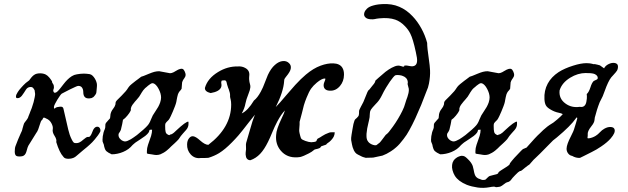

<svg xmlns="http://www.w3.org/2000/svg" viewBox="-20 -754 3073 940"><path d="M436.5 -278.3Q438.5 -279.3 443.8 -286.1Q449.2 -292.5 451.2 -298.3Q451.7 -299.8 452.1 -304.4Q452.6 -309.1 453.1 -314.9Q453.6 -320.8 454.1 -325.9Q454.6 -331.1 454.6 -333.5Q454.6 -333.5 454.6 -339.4Q454.6 -344.7 451.9 -353Q449.2 -361.3 444.3 -369.4Q439.5 -377.4 433.1 -383.5Q426.8 -389.6 418.9 -391.1Q412.1 -392.1 405 -392.8Q397.9 -393.6 391.1 -393.6Q381.3 -393.6 373 -392.6Q364.7 -391.6 356 -390.1Q342.8 -388.2 331.3 -380.9Q319.8 -373.5 309.8 -363.5Q299.8 -353.5 291.3 -342.3Q282.7 -331.1 275.1 -321.5Q267.6 -312 261 -305.9Q254.4 -299.8 248.5 -299.8Q244.6 -299.8 242.7 -303.7Q240.7 -307.6 240.7 -311.5Q240.7 -313 241 -314.9Q241.2 -316.9 242.7 -316.9Q242.7 -317.4 243.2 -321.3Q244.1 -326.7 244.1 -327.1Q244.1 -327.1 242.7 -337.9L235.4 -350.1L234.4 -356.4Q227.5 -367.2 221.7 -374Q212.9 -384.3 204.6 -388.7Q192.4 -395 176.8 -395Q167 -395 159.7 -393.1Q151.9 -391.1 145.5 -386.2Q140.1 -382.3 133.8 -375Q128.9 -369.1 122.6 -360.4Q116.2 -356.4 106 -347.7Q94.2 -336.9 84.5 -325.7Q73.2 -313.5 66.9 -303.2Q58.1 -290 58.1 -281.2Q58.1 -277.8 59.1 -275.9Q60.5 -273.4 66.4 -273.4Q77.1 -273.4 86.9 -285.2Q91.3 -290.5 97.2 -299.8Q106.9 -314.9 107.9 -316.4Q115.7 -328.1 130.4 -328.1Q138.2 -328.1 143.1 -322.3Q145.5 -319.3 149.4 -312.5Q149.4 -312.5 151.9 -294.4Q152.3 -290.5 149.9 -277.8Q147.9 -265.6 144.5 -253.9Q142.1 -244.6 136.2 -227.5Q134.8 -223.6 134.3 -222.2Q131.3 -213.9 128.9 -209Q126.5 -203.6 125.5 -199.7Q124 -195.8 119.6 -185.1Q117.7 -180.2 117.2 -178.2Q117.2 -177.7 116.7 -176.8Q116.2 -174.8 112.8 -170.4Q109.9 -167 107.9 -163.6Q105 -159.2 102.5 -156.7Q97.7 -151.9 95.2 -142.1Q94.2 -138.2 93.8 -137.2Q93.3 -136.2 92.3 -131.8Q91.3 -128.9 90.3 -125Q89.4 -120.6 88.4 -117.2Q87.4 -113.3 86.9 -112.8Q86.4 -111.8 81.5 -101.1Q69.8 -74.7 68.4 -70.8Q61.5 -52.2 56.2 -39.6Q52.2 -30.3 52.2 -11.7Q52.2 4.4 60.1 9.3Q64.9 12.2 76.2 12.2Q88.9 12.2 96.2 7.8Q102.1 4.4 106 -3.4Q108.9 -9.3 111.8 -20.5Q114.3 -31.2 118.7 -40.5Q121.1 -45.4 157.2 -102.5Q160.6 -107.9 162.6 -110.8Q166.5 -116.7 173.3 -139.2Q180.7 -164.1 184.6 -165.5Q186 -166 188 -169.4Q189.5 -171.9 189.5 -172.9Q191.9 -176.8 191.9 -176.8Q192.4 -177.2 194.3 -178.2Q196.3 -178.7 201.2 -176.3Q203.6 -174.8 206.1 -173.8Q223.6 -167 232.4 -149.4Q240.7 -133.3 238.3 -121.1Q235.4 -106.9 247.1 -88.9Q258.8 -70.8 255.4 -58.6Q271 -7.3 290 13.2Q296.4 23.9 316.4 23.4Q340.8 22.9 355.5 8.3Q361.8 2 385.3 -17.1Q410.2 -37.1 419.4 -45.9Q431.6 -56.6 443.8 -71.3Q462.4 -92.8 471.2 -110.4Q473.1 -119.6 468.3 -127Q462.9 -135.3 452.6 -133.3Q443.4 -131.3 436.5 -118.7Q433.6 -112.8 431.2 -106Q424.8 -88.4 416.5 -83.5Q409.2 -83.5 409.2 -83.5Q403.3 -83.5 389.2 -71.3Q377 -60.5 369.6 -57.1Q359.9 -52.2 347.2 -53.7Q343.3 -54.2 341.8 -55.2Q341.3 -55.7 335.9 -62.5Q334.5 -64.5 330.6 -72.3Q320.3 -92.8 314 -120.1Q302.2 -170.9 290.5 -222.2Q288.1 -233.9 272 -231.4L259.8 -229.5Q254.4 -229 247.1 -222.2Q244.6 -223.1 244.4 -225.1Q244.1 -227.1 244.1 -228Q244.1 -228 244.1 -230.5Q244.1 -234.9 249 -244.9Q253.9 -254.9 260.5 -265.6Q267.1 -276.4 273.2 -284.9Q279.3 -293.5 282.2 -295.4Q286.1 -297.9 298.1 -303.7Q310.1 -309.6 322.8 -316.4Q328.6 -319.8 347.7 -328.1Q358.9 -333.5 363.3 -333.5Q376 -333.5 381.8 -324.7Q387.7 -315.9 387.7 -303.2Q387.7 -264.6 428.2 -273.9Q428.2 -273.9 436.5 -278.3Z M699.2 -3.4V-15.1Q699.2 -28.3 704.6 -44.9Q707 -53.7 711.4 -64.5Q716.8 -78.6 719.7 -88.4Q724.6 -105 724.6 -119.1Q717.3 -119.1 714.8 -118.7Q712.4 -118.2 711.4 -116.2Q710.9 -114.7 710.9 -113.3Q710 -108.9 707 -104.5Q702.1 -97.2 690.9 -88.4Q683.6 -82.5 670.4 -74.2Q662.1 -68.4 655.8 -64.5Q641.6 -55.7 636.7 -50.8L628.9 -43.9Q620.1 -33.2 608.4 -24.4Q596.7 -16.1 583 -10.3Q569.3 -4.4 554.7 -1.5Q540.5 1.5 526.9 1.5Q508.3 -6.8 500.5 -14.2Q495.6 -19 493.2 -26.4Q491.2 -31.2 490.2 -36.1Q488.8 -46.9 485.4 -53.2Q481.4 -60.1 481.9 -68.8Q481.9 -69.3 481.9 -69.8Q482.4 -79.1 482.9 -84Q483.4 -87.9 483.4 -88.9Q483.9 -90.3 484.4 -92.3Q485.4 -99.1 486.8 -105Q488.3 -109.4 489.7 -113.8Q492.2 -119.6 493.2 -122.1Q496.1 -129.4 495.6 -137.7Q495.1 -147 498.5 -151.9Q500 -154.3 504.9 -159.2Q505.9 -160.6 507.3 -162.1Q512.7 -168 516.6 -172.4Q518.1 -174.3 518.6 -174.8Q519.5 -175.8 519.5 -180.2Q519.5 -183.1 520.5 -189.5Q521 -192.9 521 -194.8Q522 -200.7 522.9 -201.7L525.4 -208Q528.3 -214.4 533.7 -221.2Q542 -231.4 544.9 -241.7Q545.9 -246.6 545.9 -250Q545.9 -256.3 552.2 -262.7Q553.7 -264.2 553.7 -264.2Q567.4 -277.8 575.7 -286.1Q582 -293 588.9 -300.3Q594.7 -306.6 595.7 -307.6Q597.7 -309.6 602.1 -315.9Q602.1 -315.9 602.1 -315.9Q606.4 -322.3 607.9 -324.7Q610.4 -328.1 612.3 -330.6Q615.7 -335 625 -342.8Q632.3 -349.1 644 -357.9Q649.9 -362.3 655.3 -366.2Q666 -374 671.4 -378.4Q682.1 -381.3 697.8 -388.2Q703.6 -390.6 708.5 -392.6Q725.1 -399.4 735.8 -402.3Q747.6 -405.3 759.3 -405.3L812.5 -395.5Q820.3 -395.5 830.1 -400.4Q834 -402.3 839.4 -405.8Q847.7 -410.6 852.5 -413.1Q862.3 -417.5 869.1 -417.5Q875 -417.5 878.9 -413.1Q881.3 -410.6 883.8 -405.3Q885.7 -401.4 887.2 -396.5Q888.7 -392.1 888.7 -387.7Q888.7 -382.8 886.7 -378.4Q885.3 -375 881.8 -370.1Q879.9 -367.7 878.9 -366.2Q874 -358.9 871.6 -350.6L869.1 -319.3Q869.1 -318.4 866.7 -315.9Q866.2 -314.9 864.7 -313Q862.3 -310.5 860.8 -308.6Q859.4 -307.1 857.9 -305.2Q854 -299.8 851.1 -292Q849.1 -286.6 847.7 -278.8Q846.2 -272.9 845.2 -266.1Q844.2 -259.3 843.3 -255.4Q841.8 -247.6 836.4 -233.4Q832.5 -222.7 826.2 -208Q820.8 -195.3 816.4 -186Q810.1 -172.4 805.7 -167Q804.2 -165.5 801.3 -162.6Q797.4 -159.2 795.4 -156.7Q792 -153.3 790.5 -150.4Q788.6 -146.5 788.6 -138.7Q788.6 -138.7 788.6 -138.7Q788.6 -127 789.1 -120.1Q789.6 -114.3 790.5 -110.4Q791.5 -104.5 793.5 -102.1Q794.9 -99.6 798.3 -97.2Q804.7 -92.3 810.1 -92.3L812.5 -95.2Q820.3 -95.2 831.5 -104.5Q836.9 -108.9 845.7 -117.7Q857.4 -128.4 864.7 -134.8Q883.3 -150.9 895 -156.7Q901.4 -159.7 902.3 -157.7Q902.8 -157.2 902.8 -156.2V-147Q902.8 -135.7 896.5 -125Q892.6 -118.7 882.3 -107.9Q877.9 -103 875 -99.6Q863.3 -86.4 859.9 -80.1Q856.4 -73.2 845.7 -63Q841.8 -59.1 835 -52.7Q825.2 -43.9 817.9 -37.1Q810.5 -29.8 808.6 -27.8Q802.7 -22 796.4 -17.1Q788.6 -10.7 780.8 -6.3Q772.5 -1.5 765.1 1.5Q755.4 4.9 745.6 4.9Q737.8 4.9 724.1 2Q713.4 0 703.6 -1ZM560.1 -92.8Q560.1 -86.4 563.5 -80.1Q566.4 -75.2 570.8 -71.3Q575.7 -66.4 582 -64Q587.4 -61.5 592.3 -61.5Q602.1 -61.5 620.6 -72.3Q633.3 -80.1 650.4 -92.8Q666.5 -105.5 681.6 -119.1Q696.3 -132.3 702.1 -139.2Q711.9 -149.9 718.8 -168.5Q722.2 -177.7 728 -189Q734.4 -200.2 741.7 -210.4Q749 -220.7 754.4 -230.5Q760.7 -242.2 764.2 -252.4Q768.6 -266.1 768.6 -276.9Q768.6 -285.6 765.6 -296.9Q762.2 -308.1 756.8 -318.4Q750.5 -330.6 743.7 -337.4Q733.9 -347.2 725.6 -346.7Q720.7 -346.2 714.8 -341.8Q711.4 -339.8 704.1 -334Q701.7 -331.5 698.7 -329.1Q692.9 -324.2 690.4 -322.3Q685.5 -317.9 681.2 -312Q677.7 -307.6 673.3 -300.3Q671.4 -296.9 669.9 -294.4Q665 -285.6 661.1 -280.3Q656.7 -273.9 648.9 -265.6Q644.5 -260.7 640.6 -256.3Q632.3 -246.6 628.4 -240.7Q622.1 -231.4 620.6 -223.1V-214.4Q617.7 -207.5 612.8 -200.2Q608.9 -194.3 603.5 -188Q598.1 -181.6 592.8 -176.3Q586.9 -170.9 582 -167.5Q581.5 -164.6 580.6 -159.2Q579.1 -151.4 578.1 -145.5Q576.2 -136.7 573.7 -127Q573.2 -124.5 572.8 -122.6Q571.8 -117.2 568.8 -112.3Q567.9 -110.4 566.4 -107.9Q563.5 -104 562 -101.6Q560.1 -97.2 560.1 -92.8Z M1503.9 -57.6Q1510.7 -57.6 1518.6 -59.1Q1526.9 -60.5 1529.3 -63.5Q1529.8 -64.5 1529.8 -65.4Q1529.8 -67.4 1531.2 -69.3Q1533.2 -71.8 1533.7 -73.2Q1534.2 -75.2 1540 -77.6Q1546.4 -80.6 1557.1 -87.9Q1572.3 -97.7 1587.4 -103Q1592.3 -104.5 1592.8 -105Q1594.2 -106.4 1604.5 -106.4H1618.7Q1618.7 -96.2 1614.7 -86.9Q1611.8 -80.6 1606.4 -73.7Q1601.1 -66.9 1593.3 -60.1Q1587.4 -55.2 1580.6 -50.8L1576.7 -45.9L1553.7 -38.1Q1553.2 -38.1 1553.2 -38.1Q1550.3 -35.2 1548.8 -32.7Q1547.9 -30.3 1545.9 -29.8Q1544.4 -29.8 1543.9 -28.8Q1543 -27.8 1540 -27.3Q1538.1 -26.9 1536.1 -25.9Q1533.2 -24.9 1530.8 -24.4Q1528.8 -23.9 1527.3 -23.9Q1518.6 -22.5 1513.2 -16.6Q1508.3 -11.7 1492.7 -3.4Q1489.3 -1.5 1486.8 -0.5Q1477.1 4.9 1468.3 8.3Q1456.5 13.2 1450.2 14.6Q1444.3 15.6 1437.5 16.1Q1384.8 20 1354 -17.1Q1327.6 -48.8 1332 -93.8Q1332.5 -119.6 1358.9 -174.8Q1371.6 -200.7 1375 -213.4Q1356.4 -194.8 1336.9 -157.7Q1324.7 -134.8 1312.5 -105Q1301.3 -77.6 1292.5 -60.1Q1273.9 -22 1253.4 -0.5Q1232.9 21 1206.1 30.3Q1195.8 30.8 1189 22.9Q1183.6 16.6 1182.6 2.9Q1182.1 -4.4 1184.1 -19.5Q1184.6 -22 1184.6 -22.9Q1185.1 -26.9 1184.1 -46.4Q1184.1 -50.3 1185.1 -54.2Q1186 -56.6 1189.9 -70.8Q1195.3 -89.4 1199.7 -104.5Q1209.5 -140.1 1216.3 -160.6Q1222.2 -178.7 1228 -192.4Q1216.3 -178.2 1195.8 -151.9Q1165 -111.8 1147.5 -91.3Q1131.3 -72.8 1115.7 -57.1Q1082 -22.5 1052.7 -4.4Q1029.3 9.8 1000.5 18.6Q983.9 20 963.4 19.5Q933.6 23.9 913.6 2Q895 -18.6 896 -47.4Q896.5 -65.9 905.3 -76.7Q914.1 -88.4 925.8 -86.9Q939 -85 959 -66.9Q983.4 -44.9 1000 -44.9Q1111.8 -129.9 1111.8 -242.2Q1111.8 -256.8 1108.9 -268.6Q1108.4 -271 1107.9 -272Q1106.9 -276.4 1106.4 -279.8Q1106 -284.7 1106.4 -288.1Q1106.9 -297.4 1099.6 -317.9Q1097.7 -322.8 1097.2 -323.2Q1090.8 -342.3 1089.8 -348.6Q1089.4 -353 1087.4 -356Q1084.5 -361.3 1079.1 -360.8Q1078.6 -360.8 1067.9 -359.9L1064.5 -358.4L1063 -349.6Q1065.9 -337.4 1063 -328.1Q1055.2 -305.7 1011.2 -298.3Q981.4 -305.7 983.4 -324.2Q996.6 -370.1 1046.9 -400.9Q1093.3 -429.7 1144 -428.7Q1165.5 -430.7 1183.1 -419.9Q1204.1 -407.2 1200.2 -381.3Q1199.7 -377 1199.7 -373Q1199.7 -369.6 1199.7 -366.2Q1200.7 -352.1 1204.1 -341.3Q1206.5 -333.5 1205.6 -326.2Q1204.6 -314 1196.3 -293.9Q1185.1 -266.1 1181.6 -247.1Q1177.7 -224.1 1163.6 -198.7Q1193.4 -212.4 1223.1 -261.7Q1240.7 -275.4 1256.8 -305.2Q1267.6 -324.7 1277.3 -351.6Q1285.2 -373 1291.5 -387.2Q1306.6 -419.4 1325.7 -436Q1345.2 -453.6 1365.2 -455.1Q1382.8 -456.5 1394.5 -445.3Q1405.8 -435.1 1403.8 -419.9Q1402.8 -411.1 1397 -401.4Q1392.6 -393.1 1377.9 -375Q1371.1 -366.2 1371.6 -362.8Q1371.6 -361.3 1371.1 -356.9Q1367.7 -304.7 1330.1 -230Q1348.6 -248.5 1381.3 -287.6Q1408.2 -319.3 1425.3 -337.9Q1453.6 -368.7 1477.5 -388.7Q1514.6 -419.9 1549.8 -432.6Q1583 -444.8 1611.3 -443.8Q1643.1 -442.9 1655.8 -422.9Q1664.6 -409.2 1664.1 -387.7Q1663.6 -355.5 1644.5 -333Q1623 -307.6 1592.8 -310.1Q1577.6 -311 1570.3 -319.3Q1564 -326.7 1564.5 -338.4Q1564.9 -346.2 1569.3 -355.5Q1573.2 -363.8 1572.8 -367.7Q1572.8 -369.6 1570.8 -369.6Q1570.3 -369.6 1569.8 -369.6Q1569.3 -369.6 1569.3 -369.6Q1555.7 -369.6 1531.2 -349.6Q1513.2 -334.5 1502.9 -319.8Q1492.7 -305.2 1481 -275.9Q1473.1 -256.8 1467.8 -238.8Q1464.4 -226.1 1458 -199.7Q1450.2 -168.9 1446.8 -157.7Q1447.3 -144 1445.8 -131.3Q1444.8 -122.1 1444.8 -116.7Q1444.8 -109.4 1446.8 -101.1Q1447.8 -95.2 1449.7 -89.4Q1452.6 -78.6 1454.6 -75.7Q1458.5 -69.8 1475.1 -64Q1491.7 -58.1 1503.9 -57.6Z M2021 -472.2Q2026.9 -433.1 2001.5 -429.7Q1993.7 -428.7 1982.9 -431.2Q1971.7 -434.1 1960 -433.1Q1960 -425.8 1950.2 -428.2Q1950.2 -428.2 1947.8 -429.2Q1944.8 -430.2 1940.4 -431.2Q1938.5 -431.6 1937 -432.1Q1932.1 -433.1 1926.8 -432.6Q1915.5 -431.6 1897.9 -422.4Q1883.8 -415 1867.2 -402.3Q1856 -393.6 1833 -373Q1829.6 -369.6 1817.9 -359.4Q1817.9 -356.9 1815.9 -353Q1814.9 -350.1 1814.5 -349.1Q1814 -347.7 1810.1 -342.8Q1804.7 -336.9 1801.3 -332Q1795.4 -324.2 1788.6 -315.9Q1786.1 -313 1785.2 -313Q1781.2 -312 1767.1 -274.4Q1758.8 -252 1752 -241.2Q1752 -241.2 1752 -241.2Q1751.5 -241.2 1747.8 -233.4Q1744.1 -225.6 1740.7 -219.2Q1739.3 -216.8 1738.3 -212.9Q1738.3 -211.9 1738.3 -211.4Q1738.3 -211.4 1737.8 -207.5Q1737.8 -206.5 1737.8 -206.5Q1737.8 -201.7 1737.8 -199.2Q1737.8 -195.3 1736.8 -191.4Q1736.3 -189.5 1736.3 -189Q1735.8 -185.5 1727.1 -176.8Q1721.2 -171.4 1719.7 -170.4Q1715.3 -167 1710.4 -147Q1708.5 -138.2 1705.6 -121.1Q1702.6 -106 1701.2 -94.7Q1698.2 -76.7 1699.2 -68.4Q1699.7 -66.4 1700.2 -63Q1703.1 -45.4 1706.5 -33.2Q1710 -22.9 1712.9 -17.1Q1717.8 -7.3 1724.6 -2Q1727.5 0.5 1732.4 2.9Q1735.8 4.9 1739.3 6.3Q1745.6 9.3 1751 12.2Q1753.9 13.7 1757.8 15.1Q1759.8 15.6 1760.3 15.6Q1765.1 17.6 1770 18.6L1806.6 17.6L1852.5 7.8Q1872.6 0.5 1893.6 -13.2Q1908.7 -22.9 1919.9 -33.2Q1936 -46.9 1955.6 -73.2Q1964.4 -85 1970.7 -94.2Q1982.4 -112.3 1998.5 -144Q2006.3 -159.7 2013.2 -174.3Q2018.6 -186.5 2030.3 -213.4Q2041 -238.3 2042 -240.2Q2048.3 -254.9 2068.4 -308.1Q2074.2 -323.7 2075.2 -325.2Q2076.7 -328.6 2080.1 -344.7Q2086.9 -380.4 2085.4 -410.6Q2084.5 -431.2 2079.1 -468.3Q2071.3 -519.5 2071.3 -543.9Q2061.5 -581.1 2043 -614.7Q2023.9 -649.4 2000 -674.3Q1970.7 -705.6 1935.1 -720.7Q1898.4 -736.8 1850.6 -733.9Q1840.8 -733.4 1833 -732.4Q1818.4 -730.5 1807.1 -727.1Q1787.1 -721.7 1776.4 -711.4Q1767.1 -702.6 1763.7 -691.9Q1759.3 -677.2 1770 -668Q1777.3 -661.1 1793.5 -659.7Q1807.1 -658.7 1814.9 -660.6Q1822.3 -662.6 1836.4 -664.1Q1883.8 -668.9 1915.5 -657.7Q1940.4 -648.9 1961.4 -627Q1979 -609.4 1988.8 -589.4Q2002 -563.5 2015.6 -500Q2019 -482.4 2021 -472.2ZM1774.9 -78.1Q1773.9 -86.4 1774.4 -99.1Q1775.4 -111.3 1777.8 -125.5Q1779.8 -135.7 1783.7 -152.3Q1785.6 -159.7 1786.1 -162.6Q1788.6 -172.4 1789.6 -180.2Q1789.6 -183.1 1790 -188.5Q1790.5 -195.3 1791 -201.7Q1791.5 -206.1 1792.5 -210Q1794.9 -217.3 1804.2 -228Q1809.1 -233.9 1819.3 -244.6Q1824.2 -250 1826.7 -252.4Q1839.4 -266.1 1850.6 -289.1Q1858.4 -305.7 1870.1 -325.2Q1889.6 -357.4 1904.8 -375.5Q1912.6 -384.8 1916.5 -385.7Q1917 -386.2 1918.9 -386.2Q1925.8 -387.2 1934.6 -386.2Q1944.8 -385.3 1952.6 -381.8Q1961.9 -378.4 1967.8 -372.1Q1974.6 -365.2 1976.1 -355Q1977.1 -350.1 1976.1 -346.7Q1975.1 -343.8 1976.1 -339.8Q1976.1 -339.8 1981.4 -319.3Q1982.4 -310.5 1980 -298.8Q1978.5 -291 1974.6 -279.3Q1971.7 -271 1969.2 -264.6Q1964.8 -252.4 1962.9 -244.6Q1960 -231.9 1949.7 -210.9Q1940.9 -192.9 1928.7 -172.4Q1916.5 -151.9 1903.3 -133.8Q1890.1 -115.2 1883.8 -107.9Q1880.4 -103.5 1877.9 -101.6Q1876.5 -100.1 1874 -98.1Q1871.1 -96.2 1869.1 -94.2Q1867.2 -92.3 1866.7 -91.3Q1866.2 -90.3 1862.1 -85.2Q1857.9 -80.1 1851.6 -71.3Q1848.6 -67.4 1845.2 -63Q1840.8 -57.6 1839.8 -56.6Q1839.4 -56.6 1839.4 -56.2Q1835.4 -52.7 1832.5 -50.8Q1830.1 -48.8 1824.2 -44.4Q1823.7 -44.4 1821.8 -43Q1821.8 -43 1820.8 -43Q1815.4 -42 1807.6 -44.4Q1800.3 -46.4 1793.9 -50.3Q1786.6 -54.7 1782.7 -60.1Q1776.4 -67.4 1774.9 -78.1Z M2307.6 -3.4V-15.1Q2307.6 -28.3 2313 -44.9Q2315.4 -53.7 2319.8 -64.5Q2325.2 -78.6 2328.1 -88.4Q2333 -105 2333 -119.1Q2325.7 -119.1 2323.2 -118.7Q2320.8 -118.2 2319.8 -116.2Q2319.3 -114.7 2319.3 -113.3Q2318.4 -108.9 2315.4 -104.5Q2310.5 -97.2 2299.3 -88.4Q2292 -82.5 2278.8 -74.2Q2270.5 -68.4 2264.2 -64.5Q2250 -55.7 2245.1 -50.8L2237.3 -43.9Q2228.5 -33.2 2216.8 -24.4Q2205.1 -16.1 2191.4 -10.3Q2177.7 -4.4 2163.1 -1.5Q2148.9 1.5 2135.3 1.5Q2116.7 -6.8 2108.9 -14.2Q2104 -19 2101.6 -26.4Q2099.6 -31.2 2098.6 -36.1Q2097.2 -46.9 2093.8 -53.2Q2089.8 -60.1 2090.3 -68.8Q2090.3 -69.3 2090.3 -69.8Q2090.8 -79.1 2091.3 -84Q2091.8 -87.9 2091.8 -88.9Q2092.3 -90.3 2092.8 -92.3Q2093.8 -99.1 2095.2 -105Q2096.7 -109.4 2098.1 -113.8Q2100.6 -119.6 2101.6 -122.1Q2104.5 -129.4 2104 -137.7Q2103.5 -147 2106.9 -151.9Q2108.4 -154.3 2113.3 -159.2Q2114.3 -160.6 2115.7 -162.1Q2121.1 -168 2125 -172.4Q2126.5 -174.3 2127 -174.8Q2127.9 -175.8 2127.9 -180.2Q2127.9 -183.1 2128.9 -189.5Q2129.4 -192.9 2129.4 -194.8Q2130.4 -200.7 2131.3 -201.7L2133.8 -208Q2136.7 -214.4 2142.1 -221.2Q2150.4 -231.4 2153.3 -241.7Q2154.3 -246.6 2154.3 -250Q2154.3 -256.3 2160.6 -262.7Q2162.1 -264.2 2162.1 -264.2Q2175.8 -277.8 2184.1 -286.1Q2190.4 -293 2197.3 -300.3Q2203.1 -306.6 2204.1 -307.6Q2206.1 -309.6 2210.4 -315.9Q2210.4 -315.9 2210.4 -315.9Q2214.8 -322.3 2216.3 -324.7Q2218.8 -328.1 2220.7 -330.6Q2224.1 -335 2233.4 -342.8Q2240.7 -349.1 2252.4 -357.9Q2258.3 -362.3 2263.7 -366.2Q2274.4 -374 2279.8 -378.4Q2290.5 -381.3 2306.2 -388.2Q2312 -390.6 2316.9 -392.6Q2333.5 -399.4 2344.2 -402.3Q2356 -405.3 2367.7 -405.3L2420.9 -395.5Q2428.7 -395.5 2438.5 -400.4Q2442.4 -402.3 2447.8 -405.8Q2456.1 -410.6 2460.9 -413.1Q2470.7 -417.5 2477.5 -417.5Q2483.4 -417.5 2487.3 -413.1Q2489.7 -410.6 2492.2 -405.3Q2494.1 -401.4 2495.6 -396.5Q2497.1 -392.1 2497.1 -387.7Q2497.1 -382.8 2495.1 -378.4Q2493.7 -375 2490.2 -370.1Q2488.3 -367.7 2487.3 -366.2Q2482.4 -358.9 2480 -350.6L2477.5 -319.3Q2477.5 -318.4 2475.1 -315.9Q2474.6 -314.9 2473.1 -313Q2470.7 -310.5 2469.2 -308.6Q2467.8 -307.1 2466.3 -305.2Q2462.4 -299.8 2459.5 -292Q2457.5 -286.6 2456.1 -278.8Q2454.6 -272.9 2453.6 -266.1Q2452.6 -259.3 2451.7 -255.4Q2450.2 -247.6 2444.8 -233.4Q2440.9 -222.7 2434.6 -208Q2429.2 -195.3 2424.8 -186Q2418.5 -172.4 2414.1 -167Q2412.6 -165.5 2409.7 -162.6Q2405.8 -159.2 2403.8 -156.7Q2400.4 -153.3 2398.9 -150.4Q2397 -146.5 2397 -138.7Q2397 -138.7 2397 -138.7Q2397 -127 2397.5 -120.1Q2397.9 -114.3 2398.9 -110.4Q2399.9 -104.5 2401.9 -102.1Q2403.3 -99.6 2406.7 -97.2Q2413.1 -92.3 2418.5 -92.3L2420.9 -95.2Q2428.7 -95.2 2439.9 -104.5Q2445.3 -108.9 2454.1 -117.7Q2465.8 -128.4 2473.1 -134.8Q2491.7 -150.9 2503.4 -156.7Q2509.8 -159.7 2510.7 -157.7Q2511.2 -157.2 2511.2 -156.2V-147Q2511.2 -135.7 2504.9 -125Q2501 -118.7 2490.7 -107.9Q2486.3 -103 2483.4 -99.6Q2471.7 -86.4 2468.3 -80.1Q2464.8 -73.2 2454.1 -63Q2450.2 -59.1 2443.4 -52.7Q2433.6 -43.9 2426.3 -37.1Q2418.9 -29.8 2417 -27.8Q2411.1 -22 2404.8 -17.1Q2397 -10.7 2389.2 -6.3Q2380.9 -1.5 2373.5 1.5Q2363.8 4.9 2354 4.9Q2346.2 4.9 2332.5 2Q2321.8 0 2312 -1ZM2168.5 -92.8Q2168.5 -86.4 2171.9 -80.1Q2174.8 -75.2 2179.2 -71.3Q2184.1 -66.4 2190.4 -64Q2195.8 -61.5 2200.7 -61.5Q2210.4 -61.5 2229 -72.3Q2241.7 -80.1 2258.8 -92.8Q2274.9 -105.5 2290 -119.1Q2304.7 -132.3 2310.5 -139.2Q2320.3 -149.9 2327.1 -168.5Q2330.6 -177.7 2336.4 -189Q2342.8 -200.2 2350.1 -210.4Q2357.4 -220.7 2362.8 -230.5Q2369.1 -242.2 2372.6 -252.4Q2377 -266.1 2377 -276.9Q2377 -285.6 2374 -296.9Q2370.6 -308.1 2365.2 -318.4Q2358.9 -330.6 2352.1 -337.4Q2342.3 -347.2 2334 -346.7Q2329.1 -346.2 2323.2 -341.8Q2319.8 -339.8 2312.5 -334Q2310.1 -331.5 2307.1 -329.1Q2301.3 -324.2 2298.8 -322.3Q2293.9 -317.9 2289.6 -312Q2286.1 -307.6 2281.7 -300.3Q2279.8 -296.9 2278.3 -294.4Q2273.4 -285.6 2269.5 -280.3Q2265.1 -273.9 2257.3 -265.6Q2252.9 -260.7 2249 -256.3Q2240.7 -246.6 2236.8 -240.7Q2230.5 -231.4 2229 -223.1V-214.4Q2226.1 -207.5 2221.2 -200.2Q2217.3 -194.3 2211.9 -188Q2206.5 -181.6 2201.2 -176.3Q2195.3 -170.9 2190.4 -167.5Q2189.9 -164.6 2189 -159.2Q2187.5 -151.4 2186.5 -145.5Q2184.6 -136.7 2182.1 -127Q2181.6 -124.5 2181.2 -122.6Q2180.2 -117.2 2177.2 -112.3Q2176.3 -110.4 2174.8 -107.9Q2171.9 -104 2170.4 -101.6Q2168.5 -97.2 2168.5 -92.8Z M2886.7 -357.4Q2877.4 -348.6 2870.6 -326.2Q2862.8 -302.2 2852.5 -293.5Q2854 -284.2 2853 -271Q2852.1 -261.2 2850.6 -254.9Q2847.7 -240.7 2839.6 -234.6Q2831.5 -228.5 2818.8 -231Q2778.3 -225.1 2748.5 -247.1Q2715.3 -271 2719.7 -311.5Q2731 -348.6 2771.5 -373.5Q2809.1 -396.5 2848.1 -396.5Q2852.1 -396.5 2857.9 -396Q2862.3 -396 2864.3 -396Q2867.2 -396 2872.6 -395.5Q2877.4 -395 2879.9 -394.5Q2883.3 -394 2886.7 -393.1Q2892.1 -391.6 2896 -388.7Q2897 -388.2 2897.9 -387.7Q2902.8 -383.8 2904.8 -379.9Q2905.8 -377.4 2906.2 -375.5Q2907.7 -367.7 2901.9 -364.7ZM2798.8 -173.8Q2801.8 -177.7 2802.2 -178.2Q2803.2 -179.2 2804.7 -178.7Q2807.1 -177.7 2805.7 -171.9Q2804.7 -166.5 2799.8 -151.4Q2793.9 -133.8 2792.5 -127.9Q2788.6 -112.3 2774.9 -86.4Q2754.4 -46.9 2753.9 -26.9Q2753.4 -14.2 2760.7 -3.9Q2768.6 7.3 2781.2 9.3Q2799.3 20 2819.3 19Q2826.2 15.6 2836.4 10.7Q2883.8 -12.7 2899.9 -22Q2910.6 -28.3 2922.9 -36.6Q2954.1 -57.6 2970.2 -76.7Q2982.4 -90.8 2987.3 -102.5Q2992.7 -116.7 2986.3 -125.5Q2981.4 -131.8 2968.8 -132.3Q2954.6 -132.8 2939 -124Q2926.8 -117.2 2917 -106.4Q2907.2 -95.7 2897 -89.4Q2882.3 -80.1 2865.2 -77.1Q2858.4 -76.2 2856.9 -77.6Q2856 -78.1 2856.4 -81.1Q2856.4 -82.5 2856.9 -85.4Q2857.4 -88.4 2857.4 -88.9Q2857.9 -91.3 2857.4 -94.7Q2855 -110.8 2875.5 -136.2Q2889.6 -153.3 2890.6 -166.5Q2891.1 -169.9 2891.1 -170.9Q2890.1 -173.8 2897 -195.8Q2901.9 -211.4 2902.8 -216.3Q2904.3 -222.2 2909.2 -235.4Q2916.5 -256.8 2922.4 -266.1Q2930.2 -278.8 2940.4 -308.1Q2957.5 -356.4 2972.7 -375.5Q2976.6 -379.9 2982.9 -386.7Q2997.1 -401.9 3001 -408.7Q3004.9 -415.5 3005.4 -424.3Q3006.3 -435.1 3001 -440.4Q2996.6 -444.8 2988.8 -445.8Q2975.1 -447.8 2960 -440.4Q2943.8 -432.6 2937.5 -419.4L2917 -434.1Q2915.5 -435.1 2904.3 -437.5Q2895.5 -439.5 2893.1 -439.9Q2891.1 -439.9 2888.2 -439.9Q2884.3 -439.5 2883.3 -440.4Q2882.3 -441.4 2867.7 -443.8Q2859.9 -444.8 2851.6 -444.8Q2824.2 -444.8 2786.1 -432.6Q2743.7 -419.4 2714.8 -400.9Q2679.2 -377.4 2661.6 -344.7Q2643.1 -310.1 2645.5 -268.6Q2646.5 -248.5 2652.8 -237.8Q2658.2 -228 2673.8 -218.8Q2683.1 -212.9 2693.8 -208.5Q2706.1 -203.6 2716.8 -201.7Q2727.5 -199.7 2735.4 -195.3Q2729.5 -187.5 2708.5 -169.4Q2689.5 -152.3 2669.9 -141.6Q2667 -139.6 2659.7 -134.3Q2637.7 -116.7 2623 -101.1Q2605 -85.4 2557.6 -31.2Q2557.1 -30.8 2553.7 -29.8Q2550.3 -28.3 2545.9 -26.4Q2543.5 -25.4 2541 -24.4Q2537.6 -22.5 2536.6 -21Q2534.7 -19 2527.8 -12.2Q2494.1 21.5 2476.6 45.4Q2476.1 52.2 2467.3 57.6Q2467.3 58.1 2462.9 61Q2451.2 68.4 2440.4 75.2Q2431.6 81.1 2429.2 82.5Q2425.8 84.5 2420.9 88.9Q2420.4 96.2 2410.6 99.1Q2410.2 99.1 2400.4 101.6Q2398.4 102.1 2395 103Q2386.7 105 2378.4 107.4Q2377 107.9 2376 108.4Q2375 108.9 2372.6 110.4Q2369.6 112.8 2365.7 116.7Q2364.3 118.2 2363.3 119.1Q2358.9 123.5 2358.4 124Q2356.4 126.5 2348.6 127Q2339.8 127.4 2337.9 126Q2335.9 124.5 2329.1 122.6Q2319.3 120.1 2313.5 114.3Q2309.6 110.8 2307.1 106.4Q2303.7 100.1 2301.3 89.4Q2299.3 81.5 2298.8 76.7Q2297.4 67.9 2294.4 58.6Q2288.6 42 2269.5 23.9Q2261.2 15.6 2255.4 12.2Q2248.5 8.3 2239.7 8.8Q2233.9 9.3 2226.6 12.2Q2218.8 15.1 2211.4 21Q2205.1 25.9 2200.7 32.2Q2194.3 42.5 2193.4 53.7Q2191.9 65.9 2195.3 79.1Q2199.2 94.2 2207 106.9Q2215.8 120.6 2229.5 130.9Q2245.1 142.6 2265.6 150.9Q2288.6 159.7 2318.8 164.1Q2346.7 168 2376.5 162.6Q2400.9 157.7 2405.8 161.6Q2407.7 163.1 2412.1 162.1Q2414.6 161.6 2418 161.6Q2421.4 161.1 2425.3 160.2Q2427.7 160.2 2427.7 160.2Q2437.5 156.2 2447.5 147.7Q2457.5 139.2 2464.4 137.7Q2465.3 137.7 2465.8 137.7Q2469.2 136.7 2472.2 135.3Q2480 130.4 2483.2 125Q2486.3 119.6 2502 103.5Q2511.7 93.8 2516.1 89.8Q2524.9 82.5 2529.3 83Q2530.8 83 2530.8 82.3Q2530.8 81.5 2532.7 81.1Q2534.7 80.6 2534.7 80.1Q2535.2 79.1 2551.3 66.4Q2555.2 63.5 2556.2 63Q2565.9 54.7 2570.3 52.7Q2572.8 51.3 2578.6 43.9Q2582 39.6 2592.3 28.3Q2595.2 24.9 2601.6 19.5Q2617.2 5.4 2656.2 -34.7Q2672.9 -51.8 2687.5 -66.4Q2689 -66.9 2706.1 -81.1Q2773.9 -137.7 2798.8 -173.8Z"/></svg>

Font: IM FELL English
Style: Italic
Weight: 400
Italic angle: -18°
Designer: Igino Marini
Foundry: Igino Marini
Version: 3.00